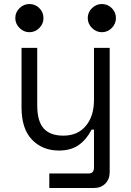

<svg xmlns="http://www.w3.org/2000/svg" viewBox="-20 -734 652 954"><path d="M126 -574Q98 -574 77 -595Q56 -616 56 -644Q56 -673 77 -693.5Q98 -714 126 -714Q155 -714 175.5 -693.5Q196 -673 196 -644Q196 -616 175.5 -595Q155 -574 126 -574ZM486 -574Q458 -574 437 -595Q416 -616 416 -644Q416 -673 437 -693.5Q458 -714 486 -714Q515 -714 535.5 -693.5Q556 -673 556 -644Q556 -616 535.5 -595Q515 -574 486 -574ZM225 200V128H420Q447 128 447 98V-90H435Q411 -42 372 -14Q333 14 273 14Q191 14 139 -40Q87 -94 87 -200V-496H165V-210Q165 -132 197 -96Q229 -60 295 -60Q366 -60 406.5 -108.5Q447 -157 447 -238V-496H525V122Q525 156 503.5 178Q482 200 448 200Z"/></svg>

Font: Space Mono
Style: Regular
Weight: 400
Monospace: yes
Designer: Colophon Foundry + Benjamin Critton
Foundry: Colophon Foundry & Benjamin Critton
Version: Version 1.003; ttfautohint (v1.8.4.7-5d5b)